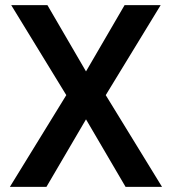

<svg xmlns="http://www.w3.org/2000/svg" viewBox="-20 -731 671 751"><path d="M23.9 -710.9 239.3 -358.9 18.6 0H161.6L316.4 -264.2L471.2 0H613.8L393.6 -358.9L608.4 -710.9H467.3L316.4 -451.7L165.5 -710.9Z"/></svg>

Font: Vazirmatn Medium
Style: Regular
Weight: 500
Designer: Saber Rastikerdar
Foundry: Saber Rastikerdar
Version: Version 33.003